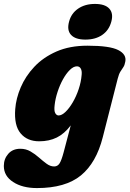

<svg xmlns="http://www.w3.org/2000/svg" viewBox="-62 -707 659 977"><path d="M461 -9Q428 121.5 349.5 185.8Q271 250 126 250Q52 250 4.8 219.2Q-42.5 188.5 -42.5 137.5Q-42.5 101.5 -20 75.8Q2.5 50 41.5 50Q70 50 93.2 63.5Q116.5 77 136.5 94.8Q156.5 112.5 175.2 126.2Q194 140 213.5 140Q231 140 241 124.5Q251 109 262 67.5L298 -69Q266 -26.5 227 -7.2Q188 12 137.5 12Q76.5 12 42.8 -28.5Q9 -69 15.5 -152Q19.5 -206 43.5 -262.5Q67.5 -319 112.5 -367Q157.5 -415 225 -444.8Q292.5 -474.5 383 -474.5Q496.5 -474.5 539.8 -452.2Q583 -430 575.5 -393Q572.5 -375.5 565.5 -365.2Q558.5 -355 550.8 -342.8Q543 -330.5 537 -307ZM216 -172Q212.5 -143 219.2 -131.2Q226 -119.5 236 -119.5Q252.5 -119.5 271.5 -137.8Q290.5 -156 308.2 -186.2Q326 -216.5 338.2 -253Q350.5 -289.5 353.5 -326.5Q355.5 -346.5 349 -358Q342.5 -369.5 329.5 -369.5Q312 -369.5 293.2 -351Q274.5 -332.5 258.2 -303Q242 -273.5 230.8 -239Q219.5 -204.5 216 -172ZM372.5 -505.5Q322 -505.5 299.8 -529.2Q277.5 -553 289.5 -597Q300.5 -639 335.5 -663Q370.5 -687 421 -687Q472.5 -687 494.2 -663Q516 -639 504.5 -597Q493 -553.5 458.5 -529.5Q424 -505.5 372.5 -505.5Z"/></svg>

Font: Fraunces 72pt SuperSoft Black
Style: Italic
Weight: 900
Italic angle: -16°
Version: Version 1.000;[b76b70a41]